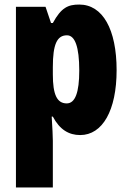

<svg xmlns="http://www.w3.org/2000/svg" viewBox="-20 -583 564 843"><path d="M328 -563C279 -563 249 -550 212 -482H204L180 -553H50V240H212V35C212 14 210 -21 207 -71H212C242 -14 282 10 332 10C430 10 492 -98 492 -275C492 -454 431 -563 328 -563ZM274 -428C309 -428 328 -378 328 -273C328 -177 310 -129 273 -129C230 -129 212 -168 212 -256V-288C212 -388 230 -428 274 -428Z"/></svg>

Font: Noto Sans Arabic ExtCond Blk
Style: Regular
Weight: 900
Width: 2
Designer: Monotype Design Team, Nadine Chahine, Nizar Qandah and Khaled Hosny
Foundry: Monotype Imaging Inc.
Version: Version 2.012